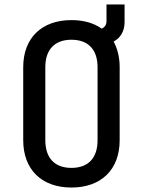

<svg xmlns="http://www.w3.org/2000/svg" viewBox="-20 -830 640 860"><path d="M538 -810H457V-735C457 -719 449 -707 435 -702C400 -727 354 -740 300 -740C167 -740 84 -660 84 -529V-202C84 -70 167 10 300 10C433 10 516 -70 516 -202V-529C516 -574 506 -612 489 -644C520 -660 538 -691 538 -731ZM417 -202C417 -122 375 -78 300 -78C225 -78 183 -122 183 -202V-529C183 -608 225 -652 300 -652C375 -652 417 -608 417 -529Z"/></svg>

Font: Tekne LDO Medium
Style: Regular
Weight: 500
Monospace: yes
Designer: Alessio Laiso, Mario Rullo, Paolo Rosset
Foundry: Alessio Laiso
Version: Version 1.000;hotconv 1.0.109;makeotfexe 2.5.65596